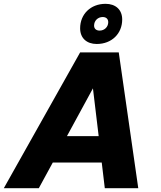

<svg xmlns="http://www.w3.org/2000/svg" viewBox="-66 -984 844 1004"><path d="M440 -754C518 -754 573 -808 573 -882C573 -934 538 -964 486 -964C408 -964 353 -910 353 -836C353 -784 388 -754 440 -754ZM455 -824C437 -824 426 -834 426 -850C426 -876 446 -895 471 -895C489 -895 500 -885 500 -868C500 -843 480 -824 455 -824ZM-46 0H137L210 -134H466L482 0H657L555 -710H353ZM420 -522 450 -272H284Z"/></svg>

Font: Geist ExtraBold
Style: Italic
Weight: 800
Italic angle: -12°
Designer: Basement.studio, Andrés Briganti, Mateo Zaragoza
Foundry: Basement.studio, Vercel, Andrés Briganti, Guido Ferreyra, Mateo Zaragoza
Version: Version 1.500